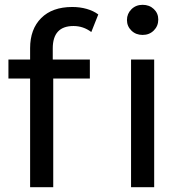

<svg xmlns="http://www.w3.org/2000/svg" viewBox="-20 -777 752 797"><path d="M199 -576V-530H353V-451H201V0H105V-451H15V-530H105V-577Q105 -656 151 -702Q197 -748 280 -748Q312 -748 340 -740Q368 -732 388 -717L359 -644Q326 -669 285 -669Q199 -669 199 -576ZM524 -530H620V0H524ZM507 -694Q507 -720 525.5 -738.5Q544 -757 572 -757Q600 -757 618.5 -739.5Q637 -722 637 -696Q637 -669 618.5 -650.5Q600 -632 572 -632Q544 -632 525.5 -650Q507 -668 507 -694Z"/></svg>

Font: APTA Sans Medium
Style: Bold
Weight: 500
Version: Version 7.200